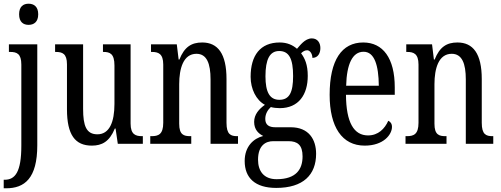

<svg xmlns="http://www.w3.org/2000/svg" viewBox="-23 -775 2701 1035"><path d="M131 -641C159 -641 183 -656 183 -698C183 -740 159 -755 131 -755C103 -755 80 -740 80 -698C80 -656 103 -641 131 -641ZM-3 240H10C109 240 178 187 178 8V-536H25V-495H32C67 -495 92 -486 92 -427V10C92 152 59 194 2 194H-3Z M472 10C526 10 567 -11 596 -82H600L612 0H747V-41H743C709 -41 681 -49 681 -109V-536H532V-495H535C569 -495 594 -486 594 -422V-215C594 -117 567 -51 502 -51C442 -51 425 -97 425 -188V-536H274V-495H278C313 -495 338 -486 338 -428V-186C338 -48 382 10 472 10Z M787 0H1008V-41H1003C968 -41 943 -48 943 -108V-321C943 -405 965 -485 1036 -485C1092 -485 1112 -432 1112 -347V0H1260V-41H1256C1221 -41 1198 -50 1198 -113V-349C1198 -486 1151 -546 1067 -546C1009 -546 971 -522 944 -454H940L930 -536H791V-495H796C830 -495 857 -486 857 -427V-113C857 -50 830 -41 794 -41H787Z M1466 238C1612 238 1681 167 1681 54C1681 -23 1642 -89 1544 -89H1461C1428 -89 1407 -101 1407 -134C1407 -164 1423 -185 1437 -198C1448 -194 1472 -192 1485 -192C1587 -192 1636 -265 1636 -366C1636 -427 1620 -461 1600 -488C1610 -497 1619 -504 1633 -504C1648 -504 1661 -485 1661 -463C1691 -463 1704 -488 1704 -516C1704 -544 1689 -568 1658 -568C1620 -568 1593 -528 1578 -512C1555 -532 1525 -546 1485 -546C1380 -546 1328 -476 1328 -361C1328 -295 1358 -235 1405 -210C1373 -187 1347 -158 1347 -118C1347 -75 1372 -54 1396 -42C1344 -29 1296 14 1296 93C1296 184 1352 238 1466 238ZM1483 -237C1431 -237 1408 -278 1408 -364C1408 -455 1431 -500 1482 -500C1536 -500 1557 -457 1557 -365C1557 -277 1537 -237 1483 -237ZM1468 191C1398 191 1368 146 1368 86C1368 8 1410 -14 1450 -14H1532C1581 -14 1608 7 1608 68C1608 136 1575 191 1468 191Z M1943 10C2045 10 2090 -50 2090 -91C2090 -109 2081 -119 2070 -124C2051 -81 2016 -45 1961 -45C1885 -45 1843 -114 1842 -264H2105V-304C2105 -462 2041 -546 1935 -546C1820 -546 1754 -452 1754 -264C1754 -90 1821 10 1943 10ZM2019 -313H1843C1846 -430 1877 -496 1937 -496C1996 -496 2018 -422 2019 -313Z M2163 0H2384V-41H2379C2344 -41 2319 -48 2319 -108V-321C2319 -405 2341 -485 2412 -485C2468 -485 2488 -432 2488 -347V0H2636V-41H2632C2597 -41 2574 -50 2574 -113V-349C2574 -486 2527 -546 2443 -546C2385 -546 2347 -522 2320 -454H2316L2306 -536H2167V-495H2172C2206 -495 2233 -486 2233 -427V-113C2233 -50 2206 -41 2170 -41H2163Z"/></svg>

Font: Noto Serif Sinhala ExtraCondensed
Style: Regular
Weight: 400
Width: 2
Designer: Jelle Bosma - Monotype Design Team
Foundry: Monotype Imaging Inc.
Version: Version 2.007